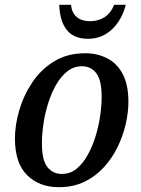

<svg xmlns="http://www.w3.org/2000/svg" viewBox="-20 -767 587 797"><path d="M224 10Q143 10 92.5 -40Q42 -90 42 -192Q42 -248 60 -309.5Q78 -371 114 -425Q150 -479 205 -512.5Q260 -546 334 -546Q383 -546 424 -525.5Q465 -505 489 -460.5Q513 -416 513 -344Q513 -301 502 -252.5Q491 -204 468.5 -157.5Q446 -111 411.5 -73Q377 -35 330.5 -12.5Q284 10 224 10ZM237 -45Q272 -45 298.5 -67Q325 -89 344.5 -124.5Q364 -160 377 -202.5Q390 -245 396 -287.5Q402 -330 402 -365Q402 -433 380 -462.5Q358 -492 320 -492Q286 -492 259 -470.5Q232 -449 212 -413.5Q192 -378 179 -335.5Q166 -293 160 -250Q154 -207 154 -172Q154 -103 176.5 -74Q199 -45 237 -45ZM345 -606Q286 -606 257 -643Q228 -680 226 -747H275Q278 -713 299 -696Q320 -679 353 -679Q387 -679 413 -695Q439 -711 454 -747H502Q493 -710 472 -677.5Q451 -645 419 -625.5Q387 -606 345 -606Z"/></svg>

Font: Noto Serif SemiCondensed Medium
Style: Italic
Weight: 500
Width: 4
Italic angle: -12°
Designer: Monotype Design Team
Foundry: Monotype Imaging Inc.
Version: Version 2.013